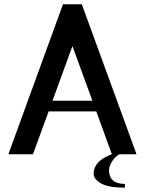

<svg xmlns="http://www.w3.org/2000/svg" viewBox="-20 -720 674 896"><path d="M317.9 -504.9 225.1 -250H411.1ZM361.8 -700.2 617.2 0H537.1Q518.1 9.8 503.4 32.7Q488.8 55.7 488.8 73.2Q488.8 138.2 563 138.2V155.8Q486.8 155.8 451.9 136Q417 116.2 417 90.8Q417 31.2 502 -0.5L429.2 -200.2H207L133.8 0H19L273.9 -700.2Z"/></svg>

Font: Pfennig
Style: Bold
Weight: 700
Version: Version 20120410 ; ttfautohint (v0.8)